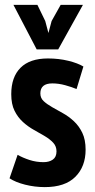

<svg xmlns="http://www.w3.org/2000/svg" viewBox="-20 -752 390 785"><path d="M211 -133Q211 -154 197.5 -168.5Q184 -183 163 -195.5Q142 -208 118.5 -221Q95 -234 74 -253Q53 -272 39.5 -299Q26 -326 26 -367Q26 -437 64 -475Q102 -513 176 -513Q220 -513 259 -503.5Q298 -494 321 -480L293 -388Q274 -396 247 -403.5Q220 -411 194 -411Q145 -411 145 -370Q145 -351 158.5 -338.5Q172 -326 193 -314Q214 -302 237.5 -289Q261 -276 282 -256.5Q303 -237 316.5 -209Q330 -181 330 -140Q330 -71 288 -29Q246 13 163 13Q122 13 82.5 3Q43 -7 19 -23L52 -119Q73 -107 100.5 -98Q128 -89 158 -89Q181 -89 196 -99.5Q211 -110 211 -133ZM218 -550H130L35 -732H133L165 -666L178 -617L191 -666L228 -732H319Z"/></svg>

Font: PT Sans Narrow
Style: Bold
Weight: 700
Width: 3
Designer: A.Korolkova, O.Umpeleva, V.Yefimov
Foundry: ParaType Ltd
Version: Version 2.003W OFL